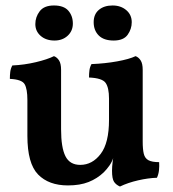

<svg xmlns="http://www.w3.org/2000/svg" viewBox="-20 -672 633 701"><path d="M228 5Q158 5 119 -35Q80 -75 80 -176V-307Q80 -347 70 -364.5Q60 -382 16 -384Q16 -398 17.5 -410Q19 -422 25 -433Q69 -435 111 -445Q153 -455 177 -467Q188 -463 195.5 -451.5Q203 -440 203 -417V-200Q203 -133 219 -101.5Q235 -70 273 -70Q317 -70 347.5 -110Q378 -150 378 -234V-312Q378 -352 365.5 -369.5Q353 -387 305 -389Q305 -403 306.5 -415Q308 -427 314 -438Q364 -440 408 -448Q452 -456 475 -467Q486 -463 493.5 -451.5Q501 -440 501 -417V-133L394 -97Q389 -81 379.5 -67.5Q370 -54 359 -43Q335 -20 303.5 -7.5Q272 5 228 5ZM418 9Q404 3 396.5 -8Q389 -19 389 -49Q389 -63 391.5 -83.5Q394 -104 400 -132L501 -155Q501 -127 505 -110.5Q509 -94 522 -87Q535 -80 561 -80Q562 -66 560.5 -51Q559 -36 553 -23Q521 -22 484 -13.5Q447 -5 418 9ZM395 -524Q359 -524 340.5 -542.5Q322 -561 322 -591Q322 -620 341 -636Q360 -652 391 -652Q421 -652 441 -635Q461 -618 461 -591Q461 -566 446 -545Q431 -524 395 -524ZM179 -524Q148 -524 128.5 -541Q109 -558 109 -584Q109 -610 125 -631Q141 -652 177 -652Q213 -652 229.5 -633Q246 -614 246 -586Q246 -559 227 -541.5Q208 -524 179 -524Z"/></svg>

Font: Vollkorn SemiBold
Style: Regular
Weight: 600
Designer: Friedrich Althausen
Foundry: Friedrich Althausen
Version: Version 5.000